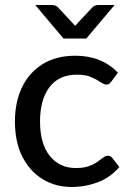

<svg xmlns="http://www.w3.org/2000/svg" viewBox="-20 -738 518 765"><path d="M264.5 7Q201.5 7 150.5 -23.8Q99.5 -54.5 69.5 -113Q39.5 -171.5 39.5 -254.5Q39.5 -330 67.2 -389Q95 -448 149 -482Q203 -516 280.5 -516Q384.5 -516 450 -448.5L424 -413.5Q420 -408 415.5 -404.5Q411 -401 403.5 -401Q398 -401 391.8 -404.2Q385.5 -407.5 378 -412.5Q364.5 -421.5 343 -431Q321.5 -440.5 286.5 -440.5Q214.5 -440.5 177 -390.5Q139.5 -340.5 139.5 -254.5Q139.5 -165.5 178.2 -117Q217 -68.5 282 -68.5Q309.5 -68.5 328.2 -74.2Q347 -80 360 -88Q373 -96 382 -103.5Q389.5 -109.5 396 -113.5Q402.5 -117.5 409.5 -117.5Q421 -117.5 427.5 -108.5L455.5 -72.5Q419.5 -30.5 369.5 -11.8Q319.5 7 264.5 7ZM324 -584.5H233L120.5 -718H188.5Q200 -718 209.5 -710.5Q276 -639.5 279.5 -635Q283 -640 350 -710.5Q359.5 -718 371 -718H436.5Z"/></svg>

Font: Verano Sans Medium
Style: Regular
Weight: 500
Designer: Lukasz Dziedzic with Adam Twardoch and Botio Nikoltchev
Foundry: tyPoland Lukasz Dziedzic
Version: Version 3.001;December 28, 2019;FontCreator 12.0.0.2547 64-b